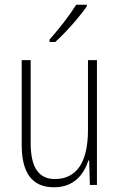

<svg xmlns="http://www.w3.org/2000/svg" viewBox="-20 -784 507 814"><path d="M348 -757V-764H303C273 -716 233 -665 190 -616V-606H214C257 -644 316 -711 348 -757ZM391 -529H353V-233C353 -91 301 -25 213 -25C146 -25 110 -71 110 -178V-529H72V-170C72 -51 116 10 209 10C295 10 336 -46 355 -104H358L361 0H391Z"/></svg>

Font: Noto Sans Ethiopic Condensed ExtraLight
Style: Regular
Weight: 200
Width: 3
Designer: Monotype Design Team
Foundry: Monotype Imaging Inc.
Version: Version 2.102